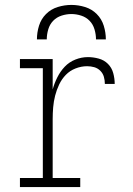

<svg xmlns="http://www.w3.org/2000/svg" viewBox="-20 -760 540 780"><path d="M61 0V-37H154V-483H61V-520H194V-397Q201 -422 213 -446Q225 -470 243 -489Q261 -508 286 -518Q311 -528 337 -528Q359 -528 381 -522Q403 -516 418.5 -500.5Q434 -485 440 -463Q446 -441 446 -419H406Q406 -434 402 -448Q398 -462 387.5 -472.5Q377 -483 363 -487Q349 -491 334 -491Q310 -491 287 -482Q264 -473 247.5 -456Q231 -439 220.5 -417Q210 -395 204 -371.5Q198 -348 196 -324Q194 -300 194 -276V-37H306V0ZM130 -600Q130 -628 138.5 -655.5Q147 -683 167 -703Q187 -723 214.5 -731.5Q242 -740 270 -740Q298 -740 325.5 -731.5Q353 -723 373 -703Q393 -683 401.5 -655.5Q410 -628 410 -600H370Q370 -620 364 -640.5Q358 -661 344 -675.5Q330 -690 310 -696.5Q290 -703 270 -703Q250 -703 230 -696.5Q210 -690 196 -675.5Q182 -661 176 -640.5Q170 -620 170 -600Z"/></svg>

Font: Iosevka Curly Slab Extralight
Style: Regular
Weight: 200
Monospace: yes
Designer: Belleve Invis
Foundry: Belleve Invis
Version: Version 22.1.2; ttfautohint (v1.8.4)